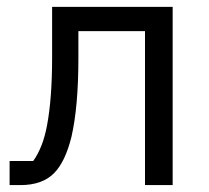

<svg xmlns="http://www.w3.org/2000/svg" viewBox="-20 -536 605 556"><path d="M7.8 -69.8V0H39.1Q102.1 0 136.2 -34.2Q168.9 -66.9 187 -140.1Q207 -227.5 207 -367.2V-445.8H399.9V0H480V-516.1H130.9V-369.1Q130.9 -251 116.2 -172.9Q104.5 -109.4 76.2 -69.8Z"/></svg>

Font: Plexus Sans
Style: Regular
Weight: 400
Version: Version 2.001;PS 002.001;hotconv 1.0.70;makeotf.lib2.5.58329